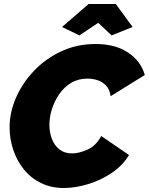

<svg xmlns="http://www.w3.org/2000/svg" viewBox="-20 -934 744 960"><path d="M299 6Q235 6 184.5 -19Q134 -44 99 -87.5Q64 -131 46 -185.5Q28 -240 28 -298Q28 -372 60 -445.5Q92 -519 150 -580Q208 -641 286.5 -677.5Q365 -714 458 -714Q556 -714 620 -671.5Q684 -629 704 -559L533 -453Q528 -488 509.5 -507Q491 -526 466.5 -533.5Q442 -541 417 -541Q371 -541 335.5 -519.5Q300 -498 276 -463Q252 -428 239.5 -388Q227 -348 227 -311Q227 -272 239.5 -239.5Q252 -207 277 -187Q302 -167 340 -167Q376 -167 418.5 -186.5Q461 -206 486 -254L625 -159Q594 -107 539.5 -70Q485 -33 421 -13.5Q357 6 299 6ZM290 -799 423 -914H559L643 -799L538 -757L471 -820L377 -757Z"/></svg>

Font: Raleway Black
Style: Italic
Weight: 900
Italic angle: -12°
Designer: Matt McInerney, Pablo Impallari, Rodrigo Fuenzalida
Foundry: Matt McInerney, Pablo Impallari, Rodrigo Fuenzalida
Version: Version 4.101;RELEASE